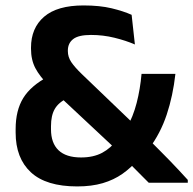

<svg xmlns="http://www.w3.org/2000/svg" viewBox="-20 -672 710 706"><path d="M670.5 0H527Q518 -9 503.5 -23.5Q489 -38 473 -54.2Q457 -70.5 442.8 -84.5Q428.5 -98.5 421 -106L403.5 -126L180.5 -334.5L160 -357Q126 -391 110 -421.5Q94 -452 94 -493V-496.5Q94 -569 142.2 -610.5Q190.5 -652 287 -652Q347 -652 390.5 -641.5Q434 -631 464 -617.5L476 -508.5Q442.5 -523 400.8 -533.2Q359 -543.5 314.5 -543.5Q268.5 -543.5 249 -528.2Q229.5 -513 229.5 -486V-484Q229.5 -462.5 242.2 -443.5Q255 -424.5 281 -399.5L478.5 -210L509.5 -177Q526 -160.5 542 -144.2Q558 -128 574 -112Q590 -96 606 -79.5Q622 -63 638 -45.8Q654 -28.5 670.5 -10.5ZM264 13.5Q149.5 13.5 93.5 -38.5Q37.5 -90.5 37.5 -184.5V-197.5Q37.5 -266 65.5 -311.5Q93.5 -357 158 -391L227 -310.5Q195.5 -295.5 181.5 -271.5Q167.5 -247.5 167.5 -208V-196.5Q167.5 -146 195.2 -119.5Q223 -93 278 -93Q323.5 -93 355.8 -110.2Q388 -127.5 411 -159L445.5 -200.5Q469.5 -243 482.5 -293.5Q495.5 -344 500.5 -400.5H625Q616 -319.5 593 -250.5Q570 -181.5 528 -125.5L489 -87Q462.5 -55.5 430.5 -33Q398.5 -10.5 357.8 1.5Q317 13.5 264 13.5Z"/></svg>

Font: Anek Kannada Medium SemiBold
Style: Regular
Weight: 600
Version: Version 1.003